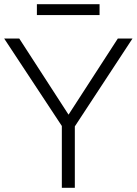

<svg xmlns="http://www.w3.org/2000/svg" viewBox="-28 -896 652 916"><path d="M604 -712 329 -293V0H267V-295L-8 -712H64L299 -349L534 -712ZM148 -876H447V-824H148Z"/></svg>

Font: Muli Light
Style: Regular
Weight: 300
Designer: Vernon Adams
Foundry: Vernon Adams
Version: Version 2.100